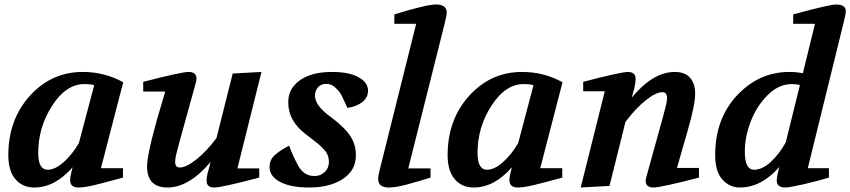

<svg xmlns="http://www.w3.org/2000/svg" viewBox="-20 -827 3782 854"><path d="M17 -137Q17 -295 113 -401Q209 -507 348 -507Q446 -507 528 -461L429 -79H527V-37Q450 -16 403.5 -4.5Q357 7 329 7Q292 7 292 -26Q292 -42 298 -64L303 -83Q224 7 133 7Q80 7 48.5 -30Q17 -67 17 -137ZM150 -147Q150 -72 192 -72Q226 -72 264.5 -107Q303 -142 331 -191L399 -448Q384 -453 355 -453Q274 -453 212 -357Q150 -261 150 -147Z M617 -420V-463Q698 -484 750.5 -495.5Q803 -507 818 -507Q854 -507 854 -477Q854 -468 845 -437L778 -195Q770 -166 764.5 -143.5Q759 -121 759 -107Q759 -82 780 -82Q808 -82 853 -117.5Q898 -153 943 -213L1015 -500L1143 -507L1036 -78H1133V-37Q1053 -16 1001.5 -4.5Q950 7 934 7Q899 7 899 -22Q899 -41 905 -62L917 -107Q821 7 725 7Q634 7 634 -88Q634 -154 715 -420Z M1179 -84Q1179 -116 1202 -137Q1225 -158 1266 -179Q1280 -139 1305.5 -91.5Q1331 -44 1379 -44Q1406 -44 1424.5 -62Q1443 -80 1443 -106Q1443 -122 1438 -135.5Q1433 -149 1421 -162Q1409 -175 1400 -183Q1391 -191 1371 -206L1344 -227Q1262 -287 1262 -373Q1262 -433 1314 -470Q1366 -507 1457 -507Q1533 -507 1575 -483.5Q1617 -460 1617 -424Q1617 -393 1591.5 -373Q1566 -353 1525 -347Q1508 -386 1499 -403Q1490 -420 1472 -437Q1454 -454 1432 -454Q1407 -454 1394 -438.5Q1381 -423 1381 -401Q1381 -356 1456 -303Q1511 -262 1537 -223.5Q1563 -185 1563 -136Q1563 -69 1505 -31Q1447 7 1356 7Q1272 7 1225.5 -18Q1179 -43 1179 -84Z M1662 -32Q1662 -44 1671 -80L1831 -721H1734V-763Q1877 -807 1919 -807Q1967 -807 1967 -771Q1967 -759 1957 -719L1796 -78H1895V-37Q1840 -20 1790.5 -6.5Q1741 7 1708 7Q1662 7 1662 -32Z M1971 -137Q1971 -295 2067 -401Q2163 -507 2302 -507Q2400 -507 2482 -461L2383 -79H2481V-37Q2404 -16 2357.5 -4.5Q2311 7 2283 7Q2246 7 2246 -26Q2246 -42 2252 -64L2257 -83Q2178 7 2087 7Q2034 7 2002.5 -30Q1971 -67 1971 -137ZM2104 -147Q2104 -72 2146 -72Q2180 -72 2218.5 -107Q2257 -142 2285 -191L2353 -448Q2338 -453 2309 -453Q2228 -453 2166 -357Q2104 -261 2104 -147Z M2563 7 2670 -421H2574V-463Q2653 -484 2705.5 -495.5Q2758 -507 2772 -507Q2807 -507 2807 -477Q2807 -458 2802 -437L2790 -393Q2885 -507 2981 -507Q3027 -507 3049.5 -481Q3072 -455 3072 -411Q3072 -360 3039 -247L2991 -80H3089V-37Q3008 -16 2955.5 -4.5Q2903 7 2887 7Q2852 7 2852 -22Q2852 -33 2861 -62L2928 -304Q2936 -332 2941.5 -355Q2947 -378 2947 -391Q2947 -417 2926 -417Q2898 -417 2853 -381.5Q2808 -346 2762 -285L2691 0Z M3161 -137Q3161 -299 3258.5 -403Q3356 -507 3491 -507Q3524 -507 3551 -501L3605 -721H3508V-763Q3670 -807 3699 -807Q3742 -807 3742 -777Q3742 -763 3731 -721L3573 -79H3667V-37Q3613 -21 3552.5 -7Q3492 7 3473 7Q3435 7 3435 -24Q3435 -42 3446 -84Q3366 7 3271 7Q3225 7 3193 -28.5Q3161 -64 3161 -137ZM3293 -155Q3292 -72 3334 -72Q3370 -72 3407.5 -106Q3445 -140 3475 -194L3538 -449Q3522 -453 3501 -453Q3443 -453 3393.5 -403Q3344 -353 3318.5 -285Q3293 -217 3293 -155Z"/></svg>

Font: Volkhov
Style: Bold Italic
Weight: 700
Designer: Cyreal (www.cyreal.org)
Foundry: Cyreal (www.cyreal.org)
Version: Version 1.001